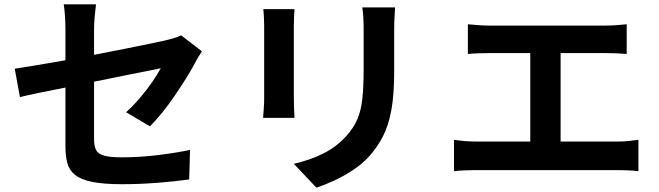

<svg xmlns="http://www.w3.org/2000/svg" viewBox="-20 -810 3040 886"><path d="M282 -133V-406Q215 -393 159.5 -381.5Q104 -370 72 -362L48 -493Q83 -498 145.5 -508.5Q208 -519 282 -532V-675Q282 -700 280 -733.5Q278 -767 274 -790H423Q420 -767 417 -734Q414 -701 414 -675V-557Q487 -571 554.5 -584.5Q622 -598 672.5 -608.5Q723 -619 745 -624Q766 -629 784 -634.5Q802 -640 816 -647L912 -573Q905 -563 895.5 -547.5Q886 -532 879 -518Q863 -487 838.5 -448Q814 -409 786 -368Q758 -327 728.5 -290.5Q699 -254 672 -227L562 -292Q595 -322 626.5 -359Q658 -396 683 -432.5Q708 -469 722 -495Q707 -492 660.5 -482.5Q614 -473 549.5 -460.5Q485 -448 414 -433V-168Q414 -137 423 -118.5Q432 -100 459.5 -92Q487 -84 542 -84Q621 -84 702 -93.5Q783 -103 857 -118L853 18Q791 27 707 33.5Q623 40 543 40Q458 40 406 29.5Q354 19 327 -2.5Q300 -24 291 -56.5Q282 -89 282 -133Z M1803 -776Q1802 -755 1800.5 -730.5Q1799 -706 1799 -676V-478Q1799 -371 1785.5 -299.5Q1772 -228 1746 -178.5Q1720 -129 1683 -88Q1650 -52 1607 -24Q1564 4 1520.5 24Q1477 44 1440 56L1336 -54Q1410 -71 1470.5 -101Q1531 -131 1576 -180Q1611 -218 1628.5 -258.5Q1646 -299 1652 -353.5Q1658 -408 1658 -486V-676Q1658 -734 1652 -776ZM1339 -768Q1338 -751 1337 -733Q1336 -715 1336 -691V-353Q1336 -334 1337 -308.5Q1338 -283 1339 -266H1194Q1195 -280 1197 -306Q1199 -332 1199 -354V-691Q1199 -705 1198 -728Q1197 -751 1195 -768Z M2139 -698Q2159 -696 2186 -694Q2213 -692 2234 -692H2778Q2801 -692 2825.5 -694Q2850 -696 2872 -698V-561Q2850 -563 2825 -564Q2800 -565 2778 -565H2567V-157H2832Q2859 -157 2883 -159.5Q2907 -162 2926 -165V-20Q2904 -23 2876.5 -24Q2849 -25 2832 -25H2173Q2151 -25 2125.5 -24Q2100 -23 2075 -20V-165Q2125 -157 2173 -157H2427V-565H2234Q2214 -565 2186 -564Q2158 -563 2139 -561Z"/></svg>

Font: Chiron Sans HK TT
Style: Bold
Weight: 700
Designer: Ryoko NISHIZUKA 西塚涼子 (kana, bopomofo & ideographs); Paul D. Hunt (Latin, Greek & Cyrillic); Sandoll Communications 산돌커뮤니
Foundry: Adobe
Version: Version 2.022;hotconv 1.0.109;makeotfexe 2.5.65596